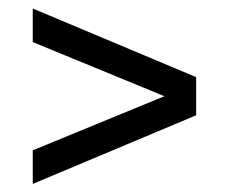

<svg xmlns="http://www.w3.org/2000/svg" viewBox="-20 -612 552 463"><path d="M59 -168.5V-249.5L376.5 -380L59 -510.5V-591.5L453 -426V-334Z"/></svg>

Font: Encode Sans Cnd Md
Style: Regular
Weight: 500
Width: 3
Designer: Multiple Designers
Foundry: Impallari Type
Version: Version 3.002; ttfautohint (v1.8.3) -l 8 -r 50 -G 200 -x 14 